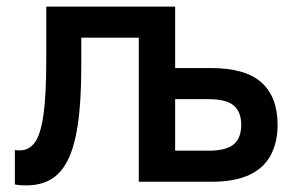

<svg xmlns="http://www.w3.org/2000/svg" viewBox="-20 -550 890 581"><path d="M60 11Q52 11 42.5 10.5Q33 10 25 8V-96Q28 -95 40 -95Q68 -95 85.5 -119Q103 -143 111.5 -202.5Q120 -262 120 -370V-530H510V-344H620Q722 -344 771 -300.5Q820 -257 820 -172Q820 -119 799 -80Q778 -41 734 -20.5Q690 0 620 0H400V-436H226V-350Q226 -244 215.5 -173.5Q205 -103 184 -63Q163 -23 132 -6Q101 11 60 11ZM510 -94H610Q665 -94 687.5 -113.5Q710 -133 710 -172Q710 -211 687.5 -230.5Q665 -250 610 -250H510Z"/></svg>

Font: Golos Text Medium
Style: Regular
Weight: 500
Designer: A.Korolkova, Vitaly Kuzmin
Foundry: ParaType Ltd
Version: Version 2.004